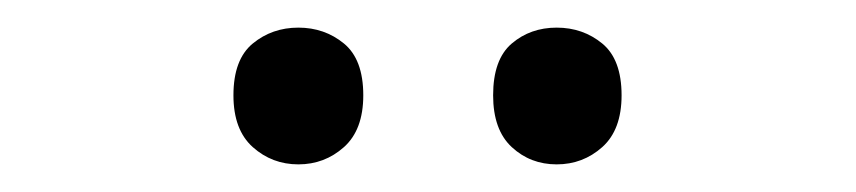

<svg xmlns="http://www.w3.org/2000/svg" viewBox="-20 -750 620 139"><path d="M149 -681Q149 -707 163 -718.5Q177 -730 196 -730Q215 -730 229 -718.5Q243 -707 243 -681Q243 -656 229 -643.5Q215 -631 196 -631Q177 -631 163 -643.5Q149 -656 149 -681ZM337 -681Q337 -707 350.5 -718.5Q364 -730 383 -730Q402 -730 416 -718.5Q430 -707 430 -681Q430 -656 416 -643.5Q402 -631 383 -631Q364 -631 350.5 -643.5Q337 -656 337 -681Z"/></svg>

Font: Noto Sans Kaithi
Style: Regular
Weight: 400
Designer: Monotype Design Team
Foundry: Monotype Imaging Inc.
Version: Version 2.005; ttfautohint (v1.8.4.7-5d5b)